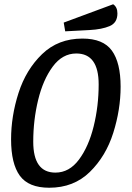

<svg xmlns="http://www.w3.org/2000/svg" viewBox="-20 -861 618 901"><path d="M546 -454Q546 -347 511.5 -237.5Q477 -128 401.5 -54Q326 20 211 20Q114 20 73 -36.5Q32 -93 32 -207Q32 -316 67 -425Q102 -534 177.5 -607Q253 -680 367 -680Q464 -680 505 -623.5Q546 -567 546 -454ZM136 -196Q136 -51 240 -51Q305 -51 350.5 -112Q396 -173 419.5 -268Q443 -363 443 -465Q443 -610 338 -610Q273 -610 227.5 -548.5Q182 -487 159 -392Q136 -297 136 -196ZM531 -798Q531 -754 494.5 -738.5Q458 -723 400 -720L286 -714L279 -755L511 -841Q531 -828 531 -798Z"/></svg>

Font: Sansita Light Italic
Style: Regular
Weight: 300
Italic angle: -11°
Designer: Pablo Cosgaya
Foundry: Omnibus-Type
Version: Version 1.006